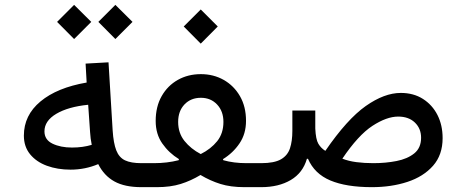

<svg xmlns="http://www.w3.org/2000/svg" viewBox="-20 -773 1893 793"><path d="M215.8 -682.6 286.1 -752.9 356.9 -682.6 286.1 -611.8ZM386.2 -682.6 456.5 -752.9 527.3 -682.6 456.5 -611.8ZM337.9 -432.1 333.5 -510.3 428.2 -515.6 445.3 -233.9Q448.7 -181.6 460.2 -152.1Q471.7 -122.6 496.3 -110.8Q521 -99.1 564 -99.1H564.5V0H564Q495.1 0 452.4 -23.7Q409.7 -47.4 385.7 -95.2Q331.5 -72.3 271.5 -72.3Q217.3 -72.3 173.6 -88.4Q129.9 -104.5 104.2 -136Q78.6 -167.5 78.6 -212.9Q78.6 -296.9 147.2 -354Q215.8 -411.1 337.9 -432.1ZM344.2 -340.3Q261.7 -332 212.6 -303Q163.6 -273.9 163.6 -230.5Q163.6 -195.8 196.8 -179.7Q230 -163.6 277.3 -163.6Q322.3 -163.6 358.9 -174.8Q356 -189 354.5 -200.9Q353 -212.9 352.1 -226.6Z M738.8 -663.6 809.1 -733.9 879.4 -663.6 809.1 -592.8ZM623 -273.4Q623 -332.5 647.7 -376Q672.4 -419.4 714.6 -443.1Q756.8 -466.8 809.6 -466.8Q861.8 -466.8 904.1 -442.9Q946.3 -418.9 971.2 -375.7Q996.1 -332.5 996.1 -273.9Q996.1 -220.2 969.2 -180.7Q942.4 -141.1 900.9 -115.7L902.3 -111.3Q945.3 -99.1 998.5 -99.1H1055.2V0H989.3Q932.6 0 890.4 -13.2Q848.1 -26.4 808.1 -50.3Q768.6 -26.4 726.3 -13.2Q684.1 0 627.9 0H564.5Q547.9 0 547.9 -49.8Q547.9 -99.1 564.5 -99.1H615.2Q670.4 -99.1 717.8 -111.3L719.2 -115.7Q677.7 -141.1 650.4 -180.2Q623 -219.2 623 -273.4ZM809.1 -136.7Q851.1 -157.7 877 -189.9Q902.8 -222.2 902.8 -269.5Q902.8 -313.5 876.7 -341.3Q850.6 -369.1 809.6 -369.1Q768.1 -369.1 741.9 -341.6Q715.8 -314 715.8 -269.5Q715.8 -223.6 741.9 -190.9Q768.1 -158.2 809.1 -136.7Z M1247.6 -117.2Q1231 -59.1 1180.9 -29.5Q1130.9 0 1058.6 0H1055.2Q1039.1 0 1039.1 -49.8Q1039.1 -99.1 1055.2 -99.1H1058.6Q1112.8 -99.1 1140.4 -115Q1168 -130.9 1177.7 -160.6Q1187.5 -190.4 1187.5 -232.4V-316.4H1282.2V-242.2Q1284.2 -197.3 1294.9 -179.2Q1305.7 -161.1 1323.7 -149.9Q1413.6 -280.8 1490.5 -335Q1567.4 -389.2 1635.3 -389.2Q1688 -389.2 1726.8 -364.5Q1765.6 -339.8 1786.9 -297.9Q1808.1 -255.9 1808.1 -202.6Q1808.1 -133.3 1768.6 -88.4Q1729 -43.5 1662.6 -21.7Q1596.2 0 1516.1 0Q1410.2 0 1344.5 -27.6Q1278.8 -55.2 1252 -117.2ZM1624.5 -291.5Q1577.1 -291.5 1518.3 -253.2Q1459.5 -214.8 1394 -117.7Q1419.9 -107.4 1452.4 -103.3Q1484.9 -99.1 1522 -99.1Q1572.8 -99.1 1617.7 -107.9Q1662.6 -116.7 1690.9 -139.4Q1719.2 -162.1 1719.2 -204.1Q1719.2 -242.2 1693.6 -266.8Q1668 -291.5 1624.5 -291.5Z"/></svg>

Font: Estedad-FD Medium
Style: Regular
Weight: 500
Designer: Amin Abedi
Version: Version 7.3